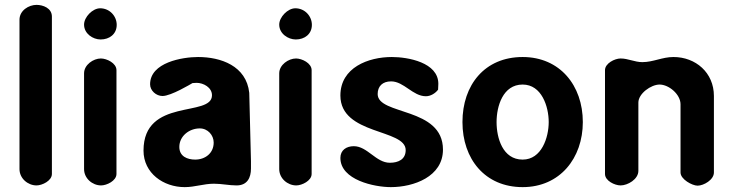

<svg xmlns="http://www.w3.org/2000/svg" viewBox="-20 -761 3010 788"><path d="M130 -741C98 -741 60 -718 60 -680V-67C60 -29 94 0 130 0C153 0 193 -19 193 -47V-693C193 -728 156 -741 130 -741Z M394 -521C363 -521 325 -495 325 -460V-67C325 -29 359 0 395 0C418 0 458 -19 458 -47V-473C458 -502 418 -521 394 -521ZM325 -660C325 -623 361 -599 393 -599C429 -599 459 -621 459 -659C459 -695 430 -727 391 -727C360 -727 325 -691 325 -660Z M569 -143C569 -50 651 7 738 7C780 7 816 -7 858 -7C890 -7 920 0 951 0C995 0 1010 -32 1010 -69V-100C1009 -142 1004 -338 1003 -380C991 -491 886 -527 793 -527C729 -527 596 -505 596 -415C596 -389 621 -367 647 -367C682 -367 763 -416 770 -420C772 -420 784 -421 787 -421C815 -421 850 -402 850 -370C850 -278 569 -362 569 -143ZM716 -158C716 -202 756 -234 800 -234C833 -234 857 -206 857 -176C857 -132 822 -106 781 -106C749 -106 716 -119 716 -158Z M1195 -521C1164 -521 1126 -495 1126 -460V-67C1126 -29 1160 0 1196 0C1219 0 1259 -19 1259 -47V-473C1259 -502 1219 -521 1195 -521ZM1126 -660C1126 -623 1162 -599 1194 -599C1230 -599 1260 -621 1260 -659C1260 -695 1231 -727 1192 -727C1161 -727 1126 -691 1126 -660Z M1377 -113C1377 -22 1517 7 1584 7C1678 7 1798 -36 1798 -147C1798 -323 1530 -287 1530 -375C1530 -407 1550 -427 1585 -427C1638 -427 1674 -366 1728 -366C1747 -366 1767 -378 1778 -393C1778 -397 1779 -413 1779 -417C1779 -505 1654 -527 1588 -527C1492 -527 1377 -484 1377 -369C1377 -206 1645 -233 1645 -145C1645 -107 1615 -93 1580 -93C1523 -93 1488 -161 1432 -161C1402 -161 1377 -145 1377 -113Z M1878 -260C1878 -109 1970 7 2125 7C2278 7 2372 -112 2372 -260C2372 -410 2278 -527 2125 -527C1969 -527 1878 -412 1878 -260ZM2018 -260C2018 -325 2044 -414 2125 -414C2203 -414 2232 -324 2232 -260C2232 -197 2203 -106 2125 -106C2043 -106 2018 -195 2018 -260Z M2527 -521C2503 -521 2463 -501 2463 -473V-47C2463 -19 2503 0 2527 0C2556 0 2600 -25 2600 -60V-340C2600 -377 2652 -414 2687 -414C2725 -414 2773 -374 2773 -333V-53C2773 -25 2821 1 2843 1C2868 1 2910 -23 2910 -53V-367C2910 -463 2835 -527 2744 -527C2698 -527 2661 -506 2616 -506C2585 -506 2558 -521 2527 -521Z"/></svg>

Font: Asimov Print
Style: Regular
Weight: 500
Designer: Google
Version: Version 2.000980: 2014